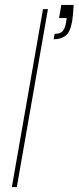

<svg xmlns="http://www.w3.org/2000/svg" viewBox="-20 -757 318 777"><path d="M28 0 154 -720H174L48 0ZM197 -598 201 -620Q223 -620 232.5 -630Q242 -640 246 -659L250 -684H219L228 -737H278Q277 -715 275.5 -700Q274 -685 272 -671Q264 -625 244 -611.5Q224 -598 197 -598Z"/></svg>

Font: DM Sans 24pt Thin
Style: Italic
Weight: 250
Italic angle: -10°
Designer: Colophon Foundry, Jonny Pinhorn
Foundry: Colophon Foundry
Version: Version 4.004;gftools[0.9.30]